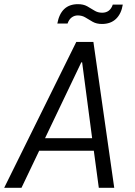

<svg xmlns="http://www.w3.org/2000/svg" viewBox="-28 -901 648 921"><path d="M-8 0 338 -700H420L520 0H446L422 -178H160L75 0ZM362 -602 188 -238H414L366 -602ZM461 -786Q435 -786 416.5 -796.5Q398 -807 382 -817Q366 -827 345 -827Q329 -827 316 -817.5Q303 -808 296 -788H247Q264 -881 346 -881Q372 -881 390 -871Q408 -861 424.5 -850.5Q441 -840 462 -840Q500 -840 513 -879H561Q554 -835 528.5 -810.5Q503 -786 461 -786Z"/></svg>

Font: DM Mono Light
Style: Italic
Weight: 300
Italic angle: -10°
Designer: Colophon Foundry
Foundry: Colophon Foundry
Version: Version 1.000; ttfautohint (v1.8.2.53-6de2)